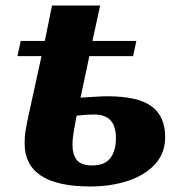

<svg xmlns="http://www.w3.org/2000/svg" viewBox="-20 -664 662 694"><path d="M306 10Q69 10 69 -146Q69 -170 72 -189Q75 -208 79 -228L130 -461H43L55 -516H142L168 -644H342L314 -516H473L461 -461H303L271 -311Q302 -313 327.5 -314.5Q353 -316 369 -316Q478 -316 527.5 -280Q577 -244 577 -168Q577 -110 540 -70Q503 -30 441.5 -10Q380 10 306 10ZM314 -66Q358 -66 378.5 -92Q399 -118 399 -164Q399 -209 379 -229.5Q359 -250 323 -250Q297 -250 282.5 -248.5Q268 -247 257 -246Q252 -221 247 -191.5Q242 -162 242 -141Q242 -106 257.5 -86Q273 -66 314 -66Z"/></svg>

Font: Noto Serif ExtraBold
Style: Italic
Weight: 800
Italic angle: -12°
Designer: Monotype Design Team
Foundry: Monotype Imaging Inc.
Version: Version 2.013